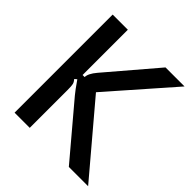

<svg xmlns="http://www.w3.org/2000/svg" viewBox="-203 -910 1056 1056"><g transform="rotate(45 325.5 -381.5)"><path d="M73 0V-763H191V-411H207Q207 -438 240 -477L484 -763H632L310 -396L645 0H495L240 -302Q223 -322 187 -374L174 -363Q185 -350 188 -338Q191 -326 191 -293V0Z"/></g></svg>

Font: Open Sauce Sans Medium
Style: Regular
Weight: 500
Designer: Alfredo Marco Pradil
Foundry: Creative Sauce Fz LLC
Version: Version 1.477